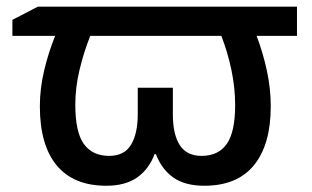

<svg xmlns="http://www.w3.org/2000/svg" viewBox="-20 -561 960 590"><path d="M892.6 -540.5V-450.7H768.6Q788.1 -399.4 800 -344.2Q812 -289.1 812 -234.4Q812 -116.7 760.5 -53.5Q709 9.8 607.9 9.8Q548.3 9.8 512.5 -15.6Q476.6 -41 459 -87.4H455.1Q437.5 -41 401.4 -15.6Q365.2 9.8 306.6 9.8Q206.1 9.8 154.3 -52.7Q102.5 -115.2 102.5 -234.4Q102.5 -289.1 115.7 -344.5Q128.9 -399.9 149.4 -450.7H18.1V-500L96.2 -540.5ZM660.2 -450.7H257.3Q237.8 -401.9 224.6 -347.2Q211.4 -292.5 211.4 -239.3Q211.4 -154.8 237.8 -118.4Q264.2 -82 315.4 -82Q362.3 -82 382.8 -116.5Q403.3 -150.9 403.3 -209.5V-291.5H511.2V-209.5Q511.2 -147.9 532.5 -115Q553.7 -82 599.6 -82Q650.9 -82 676.8 -118.7Q702.6 -155.3 702.6 -238.3Q702.6 -291 691.2 -345.7Q679.7 -400.4 660.2 -450.7Z"/></svg>

Font: Open Sans SemiBold
Style: Regular
Weight: 600
Designer: Monotype Design Team
Foundry: Monotype Imaging Inc.
Version: Version 3.003; ttfautohint (v1.8.4)